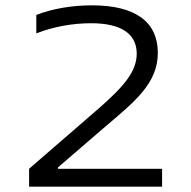

<svg xmlns="http://www.w3.org/2000/svg" viewBox="-20 -699 716 719"><path d="M587 -67H197V-72L378 -228C488 -321 571 -389 571 -501C571 -617 487 -679 325 -679C251 -679 177 -667 116 -643V-574C182 -600 255 -612 321 -612C433 -612 492 -573 492 -498C492 -430 441 -373 351 -294L89 -67V0H587Z"/></svg>

Font: LT Wave Text Light
Style: Regular
Weight: 300
Designer: Daniel Lyons
Version: Version 2.5 (Glyphs App)